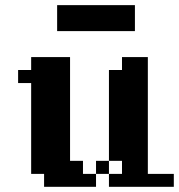

<svg xmlns="http://www.w3.org/2000/svg" viewBox="-20 -720 690 740"><path d="M250 -500V-100.1H299.8V-49.8H350.1V0H149.9V-49.8H100.1V-399.9H49.8V-450.2H100.1V-500ZM649.9 -49.8V0H399.9V-49.8H350.1V-100.1H399.9V-450.2H450.2V-500H549.8V-49.8ZM399.9 -100.1V-49.8H450.2V-100.1ZM200.2 -700.2H500V-600.1H200.2Z"/></svg>

Font: Redaction 50
Style: Bold
Weight: 700
Designer: Jeremy Mickel / Forest Young
Foundry: MCKL
Version: Version 2.001;hotconv 1.0.113;makeotfexe 2.5.65598 DEVELOPME